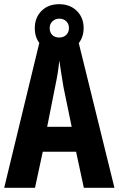

<svg xmlns="http://www.w3.org/2000/svg" viewBox="-20 -896 566 916"><path d="M380 0 343 -172H184L147 0H0L173 -714H350L526 0ZM283 -480Q271 -551 263 -608Q258 -552 243 -482L205 -291H322ZM262 -647Q210 -647 178 -679Q146 -711 146 -761Q146 -812 178 -844Q210 -876 262 -876Q314 -876 346.5 -844Q379 -812 379 -762Q379 -713 347 -680Q315 -647 262 -647ZM263 -717Q283 -717 296 -729.5Q309 -742 309 -762Q309 -782 296 -794.5Q283 -807 263 -807Q244 -807 230.5 -794.5Q217 -782 217 -762Q217 -742 229 -729.5Q241 -717 263 -717Z"/></svg>

Font: Noto Sans Myanmar ExtraCondensed
Style: Bold
Weight: 700
Width: 2
Designer: Monotype Design Team
Foundry: Monotype Imaging Inc.
Version: Version 2.107; ttfautohint (v1.8.4.7-5d5b)